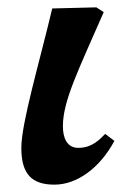

<svg xmlns="http://www.w3.org/2000/svg" viewBox="-20 -493 339 522"><path d="M128 9C190 9 252 -37 291 -110L266 -129C252 -115 231 -91 193 -91C162 -91 151 -118 151 -150C151 -218 192 -300 262 -460L242 -473L122 -470C88 -326 38 -159 38 -91C38 -19 67 9 128 9Z"/></svg>

Font: STIX Two Text
Style: Bold Italic
Weight: 700
Italic angle: -12°
Designer: Ross Mills, John Hudson & Paul Hanslow, Tiro Typeworks Ltd; with prior portions MicroPress Inc. and Coen Hoffman, Elsevi
Foundry: Tiro Typeworks Ltd
Version: Version 2.13 b171